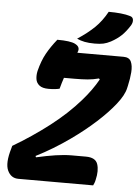

<svg xmlns="http://www.w3.org/2000/svg" viewBox="-61 -980 752 1028"><g transform="rotate(5 315.0 -466.5)"><path d="M479 0H77Q37 0 19 -39Q1 -78 25 -158L29 -173Q131 -233 222.5 -303.5Q314 -374 381 -451Q432 -509 465 -568L460 -573Q431 -565 401 -562.5Q371 -560 329 -560H273Q269 -547 264 -532Q259 -517 255 -500Q231 -494 196 -494Q163 -494 146.5 -507Q130 -520 127 -540.5Q124 -561 129 -584Q143 -640 165 -679.5Q187 -719 220 -760Q290 -760 316 -747Q342 -734 337 -712Q335 -706 333 -700H581Q612 -700 622 -678Q632 -656 629.5 -621.5Q627 -587 618 -548L615 -535Q607 -497 568 -447.5Q529 -398 469.5 -344Q410 -290 338 -239Q251 -177 158 -130L161 -123Q218 -136 265 -143Q312 -150 350 -150H427Q479 -150 490.5 -115.5Q502 -81 490 -31Q488 -21 485 -13.5Q482 -6 479 0ZM481 -933Q516 -933 546 -930Q576 -927 598 -920Q612 -916 614 -902Q616 -888 607 -872Q585 -837 562.5 -815.5Q540 -794 507 -776Q486 -765 467.5 -761Q449 -757 421 -757Q389 -757 366.5 -761.5Q344 -766 325 -775Q380 -811 416.5 -846.5Q453 -882 481 -933Z"/></g></svg>

Font: Recursive Mn Csl St XBd
Style: Italic
Weight: 800
Italic angle: -15°
Monospace: yes
Version: Version 1.079;hotconv 1.0.112;makeotfexe 2.5.65598; ttfautoh